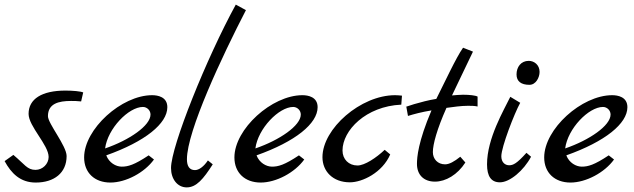

<svg xmlns="http://www.w3.org/2000/svg" viewBox="-24 -792 2752 833"><path d="M337 -391C325 -396 292 -399 260 -399C158 -399 100 -363 100 -298C100 -244 187 -163 187 -111C187 -81 161 -55 130 -55C94 -55 83 -79 34 -120L-4 -93C25 -40 64 0 131 0C211 0 265 -42 265 -115C265 -159 184 -256 184 -288C184 -343 231 -354 284 -354C296 -354 311 -354 328 -352Z M621 -118C558 -76 531 -69 504 -69C479 -69 449 -86 437 -118C606 -178 702 -256 702 -327C702 -372 660 -379 636 -379C503 -379 341 -232 341 -109C341 -43 386 0 455 0C522 0 603 -43 644 -100ZM432 -148C443 -234 534 -328 596 -328C614 -328 629 -313 629 -295C629 -247 537 -184 432 -148Z M878 -96C860 -69 839 -54 822 -54C798 -54 787 -71 787 -101C787 -223 940 -549 1043 -748L999 -772C872 -540 718 -157 718 -63C718 -15 746 21 786 21C828 21 858 -15 899 -79Z M1273 -118C1210 -76 1183 -69 1156 -69C1131 -69 1101 -86 1089 -118C1258 -178 1354 -256 1354 -327C1354 -372 1312 -379 1288 -379C1155 -379 993 -232 993 -109C993 -43 1038 0 1107 0C1174 0 1255 -43 1296 -100ZM1084 -148C1095 -234 1186 -328 1248 -328C1266 -328 1281 -313 1281 -295C1281 -247 1189 -184 1084 -148Z M1645 -142C1608 -107 1558 -74 1527 -74C1489 -74 1462 -101 1462 -139C1462 -226 1563 -331 1717 -338L1720 -377C1710 -378 1700 -379 1690 -379C1541 -379 1375 -234 1375 -110C1375 -49 1420 -1 1494 -1C1548 -1 1635 -43 1669 -122Z M1973 -112C1947 -91 1925 -79 1907 -79C1875 -79 1854 -102 1854 -132C1854 -166 1872 -232 1913 -324C1943 -328 1976 -333 2006 -333C2021 -333 2034 -333 2048 -330V-373C2039 -378 2013 -381 1985 -381C1968 -381 1952 -379 1937 -378C1994 -499 2005 -518 2028 -568L1985 -585C1954 -541 1904 -432 1869 -363C1805 -353 1720 -324 1739 -328L1746 -289C1772 -297 1805 -306 1848 -313C1790 -177 1785 -109 1785 -81C1785 -33 1815 -4 1863 -4C1910 -4 1961 -34 1995 -87Z M2273 -424C2301 -424 2317 -456 2317 -480C2317 -511 2293 -528 2270 -528C2236 -528 2217 -501 2217 -469C2217 -439 2237 -424 2273 -424ZM2260 -129C2218 -82 2202 -75 2185 -75C2167 -75 2151 -88 2151 -114C2151 -154 2208 -301 2233 -346L2190 -372C2162 -314 2089 -192 2089 -79C2089 -27 2107 -1 2145 -1C2188 -1 2248 -52 2280 -112Z M2617 -118C2554 -76 2527 -69 2500 -69C2475 -69 2445 -86 2433 -118C2602 -178 2698 -256 2698 -327C2698 -372 2656 -379 2632 -379C2499 -379 2337 -232 2337 -109C2337 -43 2382 0 2451 0C2518 0 2599 -43 2640 -100ZM2428 -148C2439 -234 2530 -328 2592 -328C2610 -328 2625 -313 2625 -295C2625 -247 2533 -184 2428 -148Z"/></svg>

Font: Marck Script
Style: Regular
Weight: 400
Designer: Denis Masharov, Marck Fogel
Foundry: Denis Masharov
Version: Version 1.002